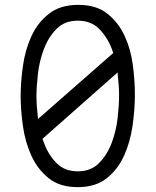

<svg xmlns="http://www.w3.org/2000/svg" viewBox="-20 -760 640 790"><path d="M300 10Q226 10 180.5 -26.5Q135 -63 109.5 -118.5Q84 -174 74.5 -240Q65 -306 65 -365Q65 -424 74.5 -490Q84 -556 109.5 -611.5Q135 -667 181.5 -703.5Q228 -740 302 -740Q376 -740 421.5 -704Q467 -668 492.5 -613Q518 -558 526.5 -493Q535 -428 535 -371Q535 -310 525.5 -243Q516 -176 490.5 -119.5Q465 -63 419 -26.5Q373 10 300 10ZM300 -55Q354 -55 387.5 -89Q421 -123 439.5 -172Q458 -221 464 -274.5Q470 -328 470 -367Q470 -405 464 -457V-462L155 -189Q157 -181 161 -172Q179 -123 212.5 -89Q246 -55 300 -55ZM446 -542Q443 -551 440 -559Q421 -608 387.5 -641.5Q354 -675 300 -675Q246 -675 212.5 -641Q179 -607 160.5 -558Q142 -509 136 -456Q130 -403 130 -365Q130 -327 136 -274V-270Z"/></svg>

Font: Maple Mono ExtraLight
Style: Regular
Weight: 275
Monospace: yes
Designer: subframe7536
Version: Version 7.000